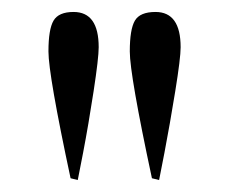

<svg xmlns="http://www.w3.org/2000/svg" viewBox="-20 -752 380 321"><path d="M98 -454Q61 -627 61 -666Q61 -703 69.5 -717.5Q78 -732 103 -732Q145 -732 145 -673Q145 -655 136.5 -599.5Q128 -544 119 -497L110 -451ZM234 -454Q197 -627 197 -666Q197 -703 205.5 -717.5Q214 -732 240 -732Q282 -732 282 -673Q282 -655 273 -599.5Q264 -544 255 -497L246 -451Z"/></svg>

Font: Myanmar Chatu
Style: Regular
Weight: 400
Designer: Danh Hong
Foundry: Google Inc.
Version: Version 2.00 November 20, 2015